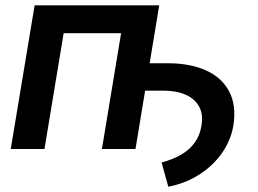

<svg xmlns="http://www.w3.org/2000/svg" viewBox="-20 -561 970 723"><path d="M613.8 142.1 588.4 50.8Q632.3 39.1 663.6 20.5Q694.8 2 713.6 -24.4Q732.4 -50.8 738.3 -85.9Q746.1 -129.4 730 -159.2Q713.9 -189 679 -204.3Q644 -219.7 595.2 -219.7H481L498 -322.8H612.3Q696.3 -322.8 756.1 -295.7Q815.9 -268.6 843.5 -215.6Q871.1 -162.6 858.4 -86.4Q853 -52.7 835.4 -17.3Q817.9 18.1 787.4 50Q756.8 82 713.6 106.4Q670.4 130.9 613.8 142.1ZM579.6 -541 490.2 0H363.8L436 -436H219.7L147.5 0H20.5L110.4 -541Z"/></svg>

Font: Inter 17pt SemiBold
Style: Italic
Weight: 600
Italic angle: -9.3988°
Version: Version 4.001;git-66647c0bb